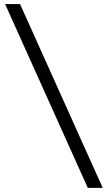

<svg xmlns="http://www.w3.org/2000/svg" viewBox="-20 -801 528 941"><path d="M410.2 119.6 4.9 -781.2H78.1L483.4 119.6Z"/></svg>

Font: Andika Phon
Style: Regular
Weight: 400
Designer: Victor Gaultney, Annie Olsen, Julie Remington, Don Collingsworth, Eric Hays, Becca Hirsbrunner
Foundry: SIL International
Version: Version 5.000